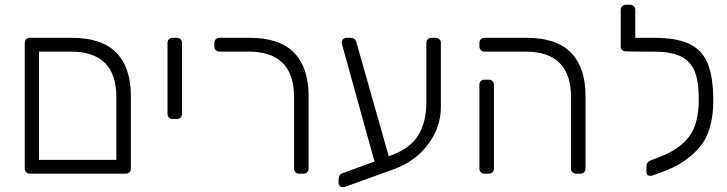

<svg xmlns="http://www.w3.org/2000/svg" viewBox="-20 -730 3057 807"><path d="M106 0Q96 0 90 -6Q84 -12 84 -22V-549Q84 -559 90 -565Q96 -571 106 -571H283Q408 -571 469 -508.5Q530 -446 530 -327V-22Q530 -12 524 -6Q518 0 508 0ZM469 -58V-322Q469 -513 278 -513H144V-58Z M706 -230Q696 -230 690 -236Q684 -242 684 -252V-549Q684 -559 690 -565Q696 -571 706 -571H723Q733 -571 739 -565Q745 -559 745 -549V-252Q745 -242 739 -236Q733 -230 723 -230Z M1238 0Q1228 0 1222 -6Q1216 -12 1216 -22V-322Q1216 -513 1025 -513H903Q893 -513 887 -519Q881 -525 881 -535V-549Q881 -559 887 -565Q893 -571 903 -571H1030Q1155 -571 1216 -508.5Q1277 -446 1277 -327V-22Q1277 -12 1271 -6Q1265 0 1255 0Z M1811 -571Q1821 -571 1827 -565Q1833 -559 1833 -549V-279Q1833 -195 1779 -123Q1725 -51 1636 -19L1431 55Q1425 57 1422 57Q1414 57 1408.5 52Q1403 47 1403 40V27Q1403 4 1417 -1L1554 -51L1421 -531Q1416 -548 1416 -551Q1416 -559 1422 -565Q1428 -571 1436 -571H1454Q1463 -571 1469 -566.5Q1475 -562 1477 -556L1614 -73L1624 -77Q1706 -107 1739 -163Q1772 -219 1772 -299V-549Q1772 -559 1778 -565Q1784 -571 1794 -571Z M2402 0Q2392 0 2386 -6Q2380 -12 2380 -22V-322Q2380 -513 2189 -513H2017Q2007 -513 2001 -519Q1995 -525 1995 -535V-549Q1995 -559 2001 -565Q2007 -571 2017 -571H2194Q2319 -571 2380 -508.5Q2441 -446 2441 -327V-22Q2441 -12 2435 -6Q2429 0 2419 0ZM2017 0Q2007 0 2001 -6Q1995 -12 1995 -22V-373Q1995 -383 2001 -389Q2007 -395 2017 -395H2034Q2044 -395 2050 -389Q2056 -383 2056 -373V-22Q2056 -12 2050 -6Q2044 0 2034 0Z M2731 -571Q2824 -571 2877.5 -545.5Q2931 -520 2954.5 -463Q2978 -406 2978 -307Q2978 -178 2919.5 -110Q2861 -42 2763 -7L2721 8Q2718 9 2713 9Q2697 9 2697 -7V-32Q2697 -49 2718 -57L2759 -73Q2836 -103 2876.5 -156Q2917 -209 2917 -314Q2917 -389 2899 -432Q2881 -475 2839.5 -494Q2798 -513 2726 -513H2692H2689L2611 -514Q2601 -514 2595 -519.5Q2589 -525 2589 -535V-688Q2589 -698 2595 -704Q2601 -710 2611 -710H2628Q2638 -710 2644 -704Q2650 -698 2650 -688V-571Z"/></svg>

Font: Rubik AZ
Style: Regular
Weight: 300
Designer: Hubert and Fischer
Foundry: Hubert & Fischer
Version: Version 2.000